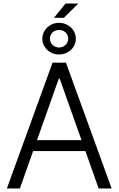

<svg xmlns="http://www.w3.org/2000/svg" viewBox="-20 -1059 666 1079"><path d="M18.6 0 275.4 -707H350.6L607.4 0H534.2L460 -210H166L91.8 0ZM438 -271.5 315.4 -617.2H310.5L188 -271.5ZM348.6 -1039.1H419.9L338.9 -959H283.2ZM217.8 -841.8Q217.8 -865.7 230.5 -886.2Q243.2 -906.7 264.6 -918.7Q286.1 -930.7 311.5 -930.7Q337.4 -930.7 359.1 -918.7Q380.9 -906.7 393.6 -886.2Q406.2 -865.7 406.2 -841.8Q406.2 -817.4 393.6 -796.9Q380.9 -776.4 359.1 -764.6Q337.4 -752.9 311.5 -752.9Q286.1 -752.9 264.6 -764.6Q243.2 -776.4 230.5 -796.9Q217.8 -817.4 217.8 -841.8ZM363.3 -841.8Q363.3 -862.3 348.6 -876.5Q334 -890.6 311.5 -890.6Q289.6 -890.6 275.1 -876.5Q260.7 -862.3 260.7 -841.8Q260.7 -820.8 275.4 -806.6Q290 -792.5 311.5 -792Q333.5 -792.5 348.4 -806.6Q363.3 -820.8 363.3 -841.8Z"/></svg>

Font: Pretendard GOV Light
Style: Regular
Weight: 300
Designer: Base glyphs from Inter by Rasmus Andersson; Hangeul glyphs from Noto Sans CJK(Source Han Sans) by Jang Soo-young and Kan
Foundry: Kil Hyung-jin
Version: Version 1.309